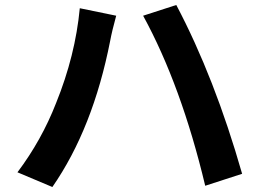

<svg xmlns="http://www.w3.org/2000/svg" viewBox="-20 -743 1040 770"><path d="M205 -330Q282 -520 300 -710L446 -680Q429 -618 422 -580Q353 -228 190 7L50 -52Q147 -181 205 -330ZM803 2Q707 -400 554 -680L687 -723Q841 -431 951 -46Z"/></svg>

Font: Swei Fan Sans CJK TC
Style: Bold
Weight: 700
Version: Version 2.130